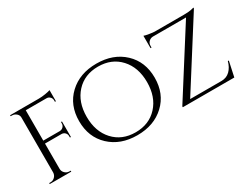

<svg xmlns="http://www.w3.org/2000/svg" viewBox="-76 -1198 2158 1692"><g transform="rotate(-30 1002.5 -352.5)"><path d="M472 -689V-605H462V-620Q462 -640 448 -654.5Q434 -669 413 -669H202V-360H371Q391 -361 405 -375Q419 -389 419 -409V-424H429V-266H419V-281Q419 -301 405.5 -315Q392 -329 372 -330H202V-73Q202 -47 221 -28.5Q240 -10 266 -10H279V0H60V-10H73Q99 -10 117.5 -28.5Q136 -47 137 -73V-633Q137 -657 117.5 -673.5Q98 -690 73 -690H61L60 -700H353Q384 -700 420.5 -706Q457 -712 472 -718Z M668 -613.5Q775 -714 945.5 -714Q1116 -714 1223 -613.5Q1330 -513 1330 -350Q1330 -187 1223 -86.5Q1116 14 945.5 14Q775 14 668 -86.5Q561 -187 561 -350Q561 -513 668 -613.5ZM722.5 -108Q807 -16 945 -16Q1083 -16 1167.5 -108Q1252 -200 1252 -350Q1252 -500 1167.5 -592Q1083 -684 945 -684Q807 -684 722.5 -592Q638 -500 638 -350Q638 -200 722.5 -108Z M1438 -611V-593H1428V-719Q1443 -713 1481 -707Q1519 -701 1533.5 -701Q1548 -701 1549 -701H1828Q1877 -701 1903 -706.5Q1929 -712 1934 -714V-705L1506 -30H1824Q1877 -30 1911.5 -64Q1946 -98 1961 -154H1971L1938 0H1414V-9L1834 -671H1497Q1472 -670 1455 -653Q1438 -636 1438 -611Z"/></g></svg>

Font: Cinzel Decorative
Style: Regular
Weight: 400
Designer: Natanael Gama
Version: Version 1.002;PS 001.002;hotconv 1.0.56;makeotf.lib2.0.21325